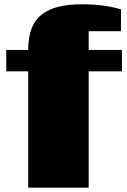

<svg xmlns="http://www.w3.org/2000/svg" viewBox="-20 -865 586 885"><path d="M109.9 -634.8Q109.9 -693.4 126 -734.4Q142.1 -775.4 174.6 -799.6Q207 -823.7 252 -834.5Q296.9 -845.2 358.9 -845.2Q460.9 -845.2 537.6 -821.8V-721.2H388.7V-634.8H542V-536.1H388.7V0H109.9V-536.1H8.8V-634.8Z"/></svg>

Font: Coda ExtraBold
Style: Regular
Weight: 800
Version: Version 2.001; ttfautohint (v0.8) -r 50 -G 200 -x